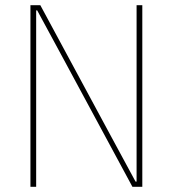

<svg xmlns="http://www.w3.org/2000/svg" viewBox="-20 -718 663 738"><path d="M215 -508 123 -678H119V0H97V-698H135L409 -190L501 -20H505V-698H527V0H489Z"/></svg>

Font: IBM Plex Sans Condensed Thin
Style: Regular
Weight: 100
Width: 3
Designer: Mike Abbink, Paul van der Laan, Pieter van Rosmalen
Foundry: Bold Monday
Version: Version 1.3